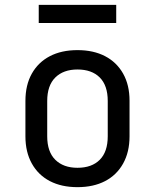

<svg xmlns="http://www.w3.org/2000/svg" viewBox="-20 -765 640 793"><path d="M300 8Q234 8 186 -17Q138 -42 111.5 -89.5Q85 -137 85 -202V-348Q85 -414 111.5 -461Q138 -508 186 -533Q234 -558 300 -558Q366 -558 414 -533Q462 -508 488.5 -461Q515 -414 515 -349V-202Q515 -137 488.5 -89.5Q462 -42 414 -17Q366 8 300 8ZM300 -72Q359 -72 392 -105Q425 -138 425 -202V-348Q425 -412 392 -445Q359 -478 300 -478Q242 -478 208.5 -445Q175 -412 175 -348V-202Q175 -138 208.5 -105Q242 -72 300 -72ZM140 -670V-745H460V-670Z"/></svg>

Font: JetBrains Mono Zero
Style: Regular-Zero
Weight: 400
Designer: Philipp Nurullin, Konstantin Bulenkov
Foundry: JetBrains
Version: Version 2.211